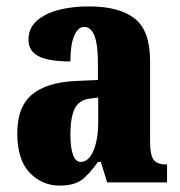

<svg xmlns="http://www.w3.org/2000/svg" viewBox="-20 -570 563 600"><path d="M166 10Q112 10 73 -30Q34 -70 34 -154Q34 -236 80 -274.5Q126 -313 218 -317L286 -320V-374Q286 -486 243 -486Q224 -486 212 -458.5Q200 -431 200 -378Q133 -378 101 -394Q69 -410 69 -446Q69 -482 95 -505Q121 -528 163.5 -539Q206 -550 257 -550Q353 -550 401 -512Q449 -474 449 -380V-126Q449 -86 460 -71Q471 -56 499 -56H502V0H315L295 -64H286Q258 -24 234 -7Q210 10 166 10ZM232 -64Q257 -64 272 -99Q287 -134 287 -191V-265L262 -262Q227 -258 213.5 -230.5Q200 -203 200 -150Q200 -109 208 -86.5Q216 -64 232 -64Z"/></svg>

Font: Noto Serif Armenian ExtraCondensed Black
Style: Regular
Weight: 900
Width: 2
Designer: Monotype Design Team
Foundry: Monotype Imaging Inc.
Version: Version 2.008; ttfautohint (v1.8.4.7-5d5b)